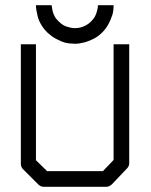

<svg xmlns="http://www.w3.org/2000/svg" viewBox="-20 -767 580 737"><path d="M118 -747H178Q180 -733 182 -724Q185 -713 191 -702Q195 -695 205 -685Q214.5 -675.5 224 -670Q232 -665.5 246 -662Q256.5 -659 268 -659Q280.5 -659 291 -662Q301.5 -665 312 -671Q321.5 -676.5 330 -685Q338.5 -693.5 344 -703Q349.5 -712.5 353 -727Q356 -737.5 356 -747H416Q416 -724 411 -709Q404.5 -689.5 396 -674Q386.5 -656.5 373 -643Q358.5 -628.5 343 -620Q326.5 -611 307 -605Q283 -599 270 -599Q248.5 -599 231 -603Q216.5 -606.5 195 -618Q178.5 -627 163 -641Q146 -658 139 -671Q128.5 -687.5 124 -707Q118 -731 118 -747ZM60 -597H118V-152L161 -110H375L416 -153V-597H476V-141Q476 -129 468 -121L410 -60Q400 -50 388 -50H148Q136 -50 127 -59L68 -118Q60 -126 60 -139Z"/></svg>

Font: ibm3270
Style: Regular
Weight: 400
Monospace: yes
Version: Version 2.0.3